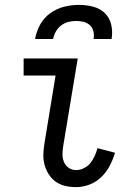

<svg xmlns="http://www.w3.org/2000/svg" viewBox="-20 -760 540 788"><path d="M292 8Q269 8 247.5 3Q226 -2 208.5 -14.5Q191 -27 179.5 -45.5Q168 -64 162.5 -85Q157 -106 158 -129Q159 -152 163 -175L208 -450H77V-520H299L240 -164Q237 -147 236.5 -129.5Q236 -112 242 -96.5Q248 -81 261.5 -71.5Q275 -62 293 -62Q309 -62 325 -70Q341 -78 351.5 -91.5Q362 -105 369 -120.5Q376 -136 380 -152L452 -133Q444 -106 430.5 -80Q417 -54 396 -33.5Q375 -13 347.5 -2.5Q320 8 292 8ZM124 -600Q129 -630 144.5 -658.5Q160 -687 186.5 -706Q213 -725 243.5 -732.5Q274 -740 304 -740Q334 -740 362.5 -732.5Q391 -725 410.5 -706Q430 -687 436.5 -658.5Q443 -630 438 -600H364Q367 -616 363.5 -631Q360 -646 349.5 -656Q339 -666 324 -670Q309 -674 293 -674Q277 -674 261 -670Q245 -666 231.5 -656Q218 -646 209.5 -631Q201 -616 198 -600Z"/></svg>

Font: Iosevka Curly Slab
Style: Italic
Weight: 400
Italic angle: -9°
Monospace: yes
Designer: Belleve Invis
Foundry: Belleve Invis
Version: Version 22.1.2; ttfautohint (v1.8.4)